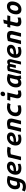

<svg xmlns="http://www.w3.org/2000/svg" viewBox="3112 -3980 1014 7361"><g transform="rotate(-90 3619.5 -299.0)"><path d="M144 188Q84 188 42.5 177Q1 166 -41 144L7 36Q36 49 73 60Q110 71 157 71Q225 71 259.5 42Q294 13 304 -34L311 -63Q286 -51 260 -43.5Q234 -36 211 -36Q122 -36 82.5 -86.5Q43 -137 43 -220Q43 -296 70 -355Q97 -414 143.5 -455Q190 -496 248.5 -517Q307 -538 370 -538Q401 -538 433 -535Q465 -532 496 -524.5Q527 -517 555 -505L449 -62Q434 3 409.5 50Q385 97 349 127.5Q313 158 262.5 173Q212 188 144 188ZM251 -147Q262 -147 276.5 -150Q291 -153 307.5 -159Q324 -165 338 -174L397 -419Q384 -422 371 -424Q358 -426 346 -426Q308 -426 277 -410Q246 -394 224 -366.5Q202 -339 190 -304Q178 -269 178 -230Q178 -196 192.5 -171.5Q207 -147 251 -147Z M843 13Q757 13 704 -15Q651 -43 626.5 -92Q602 -141 602 -205Q602 -271 624 -331Q646 -391 688 -438Q730 -485 790 -512.5Q850 -540 927 -540Q979 -540 1018.5 -522.5Q1058 -505 1080.5 -473Q1103 -441 1103 -395Q1103 -349 1085 -314.5Q1067 -280 1034 -256Q1001 -232 955.5 -216.5Q910 -201 855 -194Q800 -187 738 -187Q738 -160 750 -140.5Q762 -121 791 -110.5Q820 -100 870 -100Q900 -100 928 -104.5Q956 -109 978.5 -115.5Q1001 -122 1014 -128L1023 -24Q996 -11 948 1Q900 13 843 13ZM739 -282Q810 -282 855 -291Q900 -300 926 -314.5Q952 -329 962 -345Q972 -361 972 -376Q972 -394 963.5 -406Q955 -418 939.5 -424Q924 -430 901 -430Q867 -430 834 -414.5Q801 -399 776 -366.5Q751 -334 739 -282Z M1155 0 1273 -492Q1325 -513 1386.5 -524.5Q1448 -536 1501 -536Q1564 -536 1603.5 -531Q1643 -526 1677 -516L1625 -390Q1611 -395 1593 -399Q1575 -403 1552.5 -405Q1530 -407 1502 -407Q1473 -407 1442.5 -403Q1412 -399 1386 -390L1293 0Z M1963 13Q1877 13 1824 -15Q1771 -43 1746.5 -92Q1722 -141 1722 -205Q1722 -271 1744 -331Q1766 -391 1808 -438Q1850 -485 1910 -512.5Q1970 -540 2047 -540Q2099 -540 2138.5 -522.5Q2178 -505 2200.5 -473Q2223 -441 2223 -395Q2223 -349 2205 -314.5Q2187 -280 2154 -256Q2121 -232 2075.5 -216.5Q2030 -201 1975 -194Q1920 -187 1858 -187Q1858 -160 1870 -140.5Q1882 -121 1911 -110.5Q1940 -100 1990 -100Q2020 -100 2048 -104.5Q2076 -109 2098.5 -115.5Q2121 -122 2134 -128L2143 -24Q2116 -11 2068 1Q2020 13 1963 13ZM1859 -282Q1930 -282 1975 -291Q2020 -300 2046 -314.5Q2072 -329 2082 -345Q2092 -361 2092 -376Q2092 -394 2083.5 -406Q2075 -418 2059.5 -424Q2044 -430 2021 -430Q1987 -430 1954 -414.5Q1921 -399 1896 -366.5Q1871 -334 1859 -282Z M2247 0 2368 -504Q2403 -515 2459.5 -526.5Q2516 -538 2579 -538Q2673 -538 2714 -498Q2755 -458 2755 -385Q2755 -366 2752 -343.5Q2749 -321 2743 -297L2671 0H2533L2601 -279Q2605 -296 2609.5 -315.5Q2614 -335 2614 -354Q2614 -380 2600 -399.5Q2586 -419 2549 -419Q2533 -419 2516.5 -416.5Q2500 -414 2484 -407L2385 0Z M3085 12Q2995 12 2942 -17.5Q2889 -47 2866.5 -96Q2844 -145 2844 -204Q2844 -277 2869.5 -338Q2895 -399 2942 -444Q2989 -489 3053 -514Q3117 -539 3194 -539Q3253 -539 3289 -530.5Q3325 -522 3353 -510L3303 -400Q3286 -408 3258 -414Q3230 -420 3194 -420Q3149 -420 3110.5 -406Q3072 -392 3043.5 -365Q3015 -338 2999 -299Q2983 -260 2983 -209Q2983 -180 2994 -157Q3005 -134 3034.5 -121Q3064 -108 3118 -108Q3162 -108 3199 -116.5Q3236 -125 3255 -133L3269 -24Q3251 -14 3228.5 -6Q3206 2 3172 7Q3138 12 3085 12Z M3686 12Q3634 12 3599.5 -5.5Q3565 -23 3548 -56.5Q3531 -90 3531 -136Q3531 -155 3534 -176.5Q3537 -198 3543 -222L3588 -412H3442L3470 -526H3754L3678 -205Q3674 -193 3672.5 -182.5Q3671 -172 3671 -164Q3671 -136 3685 -122Q3699 -108 3728 -108Q3747 -108 3773 -112Q3799 -116 3830 -127L3832 -15Q3791 1 3754.5 6.5Q3718 12 3686 12ZM3689 -610Q3658 -610 3635.5 -629Q3613 -648 3613 -687Q3613 -732 3642 -759Q3671 -786 3708 -786Q3740 -786 3763.5 -766Q3787 -746 3787 -708Q3787 -665 3757.5 -637.5Q3728 -610 3689 -610Z M4109 12Q4060 11 4024.5 -12.5Q3989 -36 3969.5 -81Q3950 -126 3950 -193Q3950 -269 3975.5 -332.5Q4001 -396 4046.5 -442Q4092 -488 4151.5 -513Q4211 -538 4278 -538Q4308 -538 4339 -534Q4370 -530 4402 -522Q4434 -514 4466 -501L4397 -215Q4393 -195 4390.5 -175.5Q4388 -156 4388 -136Q4388 -103 4394 -72.5Q4400 -42 4410 -11L4289 9Q4285 1 4277.5 -16.5Q4270 -34 4268 -40Q4246 -24 4207.5 -6Q4169 12 4109 12ZM4159 -105Q4191 -105 4212 -119Q4233 -133 4249 -152Q4251 -169 4253.5 -183Q4256 -197 4260 -216L4308 -416Q4295 -419 4282 -420Q4269 -421 4257 -421Q4218 -421 4186 -403Q4154 -385 4132 -354.5Q4110 -324 4098 -285Q4086 -246 4086 -204Q4086 -165 4095 -143.5Q4104 -122 4120.5 -113.5Q4137 -105 4159 -105Z M4462 0 4582 -503Q4623 -517 4658 -524.5Q4693 -532 4725 -532Q4754 -532 4779 -523Q4804 -514 4820 -493Q4846 -513 4875.5 -522.5Q4905 -532 4929 -532Q4973 -532 5001.5 -504.5Q5030 -477 5030 -419Q5030 -406 5028.5 -390.5Q5027 -375 5023 -360L4938 0H4826L4913 -370Q4915 -378 4916 -386.5Q4917 -395 4917 -399Q4917 -416 4909.5 -424Q4902 -432 4887 -432Q4877 -432 4866.5 -426.5Q4856 -421 4847 -413Q4847 -387 4840 -360L4802 -200H4693L4733 -367Q4735 -374 4737 -383Q4739 -392 4739 -401Q4739 -412 4733.5 -421.5Q4728 -431 4711 -431Q4701 -431 4692 -429.5Q4683 -428 4675 -426L4574 0Z M5323 13Q5237 13 5184 -15Q5131 -43 5106.5 -92Q5082 -141 5082 -205Q5082 -271 5104 -331Q5126 -391 5168 -438Q5210 -485 5270 -512.5Q5330 -540 5407 -540Q5459 -540 5498.5 -522.5Q5538 -505 5560.5 -473Q5583 -441 5583 -395Q5583 -349 5565 -314.5Q5547 -280 5514 -256Q5481 -232 5435.5 -216.5Q5390 -201 5335 -194Q5280 -187 5218 -187Q5218 -160 5230 -140.5Q5242 -121 5271 -110.5Q5300 -100 5350 -100Q5380 -100 5408 -104.5Q5436 -109 5458.5 -115.5Q5481 -122 5494 -128L5503 -24Q5476 -11 5428 1Q5380 13 5323 13ZM5219 -282Q5290 -282 5335 -291Q5380 -300 5406 -314.5Q5432 -329 5442 -345Q5452 -361 5452 -376Q5452 -394 5443.5 -406Q5435 -418 5419.5 -424Q5404 -430 5381 -430Q5347 -430 5314 -414.5Q5281 -399 5256 -366.5Q5231 -334 5219 -282Z M5607 0 5728 -504Q5763 -515 5819.5 -526.5Q5876 -538 5939 -538Q6033 -538 6074 -498Q6115 -458 6115 -385Q6115 -366 6112 -343.5Q6109 -321 6103 -297L6031 0H5893L5961 -279Q5965 -296 5969.5 -315.5Q5974 -335 5974 -354Q5974 -380 5960 -399.5Q5946 -419 5909 -419Q5893 -419 5876.5 -416.5Q5860 -414 5844 -407L5745 0Z M6467 12Q6408 12 6368.5 -5.5Q6329 -23 6309 -56.5Q6289 -90 6289 -139Q6289 -156 6291.5 -175Q6294 -194 6299 -215L6346 -412H6241L6269 -526H6373L6405 -659L6549 -681L6511 -526H6712L6684 -412H6484L6435 -207Q6433 -194 6431 -183.5Q6429 -173 6429 -164Q6429 -130 6452 -119Q6475 -108 6504 -108Q6535 -108 6566.5 -115Q6598 -122 6629 -134L6628 -19Q6594 -4 6551 4Q6508 12 6467 12Z M6937 15Q6843 15 6797 -39.5Q6751 -94 6751 -183Q6751 -236 6764 -288Q6777 -340 6802 -385.5Q6827 -431 6864.5 -465.5Q6902 -500 6951.5 -520Q7001 -540 7062 -540Q7144 -540 7194 -490Q7244 -440 7244 -342Q7244 -289 7231.5 -237Q7219 -185 7194.5 -139.5Q7170 -94 7133 -59.5Q7096 -25 7047 -5Q6998 15 6937 15ZM6965 -105Q6998 -105 7024 -124.5Q7050 -144 7068.5 -175Q7087 -206 7096.5 -241.5Q7106 -277 7106 -308Q7106 -360 7091 -390.5Q7076 -421 7029 -421Q6996 -421 6970 -401.5Q6944 -382 6926 -351Q6908 -320 6898.5 -284.5Q6889 -249 6889 -218Q6889 -166 6904 -135.5Q6919 -105 6965 -105Z"/></g></svg>

Font: Ubuntu Sans Mono
Style: Italic
Weight: 400
Italic angle: -13.5°
Monospace: yes
Designer: Dalton Maag Ltd
Foundry: Dalton Maag Ltd
Version: Version 1.006